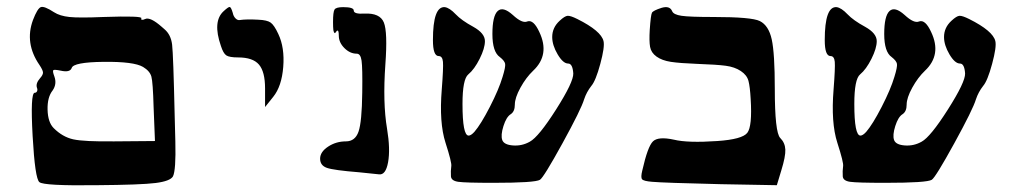

<svg xmlns="http://www.w3.org/2000/svg" viewBox="-20 -776 3009 565"><path d="M432 -461Q430 -534 425.5 -550.5Q421 -567 401 -579Q374 -595 285 -594Q196 -593 191 -576Q186 -562 159 -568Q140 -572 137 -569.5Q134 -567 140 -551Q148 -529 135 -510Q119 -490 120 -453Q121 -416 138 -399Q164 -373 195.5 -366Q227 -359 317 -360L436 -361ZM263 -231Q109 -229 96 -240Q83 -250 76 -376Q69 -502 82 -503Q87 -503 89 -507.5Q91 -512 89 -517Q84 -530 98 -546Q107 -556 106.5 -563Q106 -570 96 -585Q52 -649 77 -717Q90 -751 100 -755Q110 -759 139 -740Q156 -729 184.5 -726Q213 -723 284 -726Q401 -730 396 -722Q394 -718 398 -718Q401 -717 407 -720Q422 -727 456 -697Q459 -694 464 -690Q483 -674 486.5 -644.5Q490 -615 494 -437Q495 -388 496 -359Q498 -275 489 -257Q481 -243 438 -237.5Q395 -232 263 -231Z M760 -516Q760 -565 742 -586Q724 -607 681 -607Q655 -607 646 -613Q637 -619 630 -641Q605 -713 638 -743Q652 -756 656 -755.5Q660 -755 665 -738Q667 -728 673 -722Q679 -716 685 -717Q706 -720 740 -718Q766 -717 776.5 -709.5Q787 -702 799 -676Q818 -636 813.5 -579Q809 -522 784 -491L760 -461Z M1037 -269Q962 -275 942 -282Q922 -289 922 -309Q922 -329 945.5 -344.5Q969 -360 998 -360Q1025 -360 1035 -388.5Q1045 -417 1046 -504Q1047 -577 1044 -597.5Q1041 -618 1030 -618Q1010 -618 993.5 -634.5Q977 -651 977 -671Q977 -690 971 -685Q970 -684 968 -681Q964 -674 961 -687Q960 -696 960 -711Q960 -741 964.5 -748Q969 -755 990 -755Q1021 -755 1021 -745Q1021 -734 1053 -736Q1098 -738 1109.5 -710Q1121 -682 1114 -586Q1106 -474 1119 -397Q1129 -337 1122 -298.5Q1115 -260 1095 -263Q1067 -266 1037 -269Z M1307 -257Q1306 -273 1308 -287Q1310 -297 1291 -356Q1272 -415 1280 -513Q1285 -577 1283.5 -594Q1282 -611 1271 -611Q1254 -611 1254 -658Q1254 -758 1289 -755Q1303 -753 1321 -734Q1338 -716 1373 -697Q1407 -678 1407 -655Q1407 -634 1391.5 -603Q1376 -572 1358 -557Q1341 -543 1341 -470Q1341 -377 1359 -377Q1366 -377 1376 -388Q1395 -410 1421.5 -461.5Q1448 -513 1459 -550Q1468 -579 1466.5 -588Q1465 -597 1451 -608Q1429 -623 1429 -676Q1429 -729 1444.5 -743.5Q1460 -758 1489 -732Q1517 -706 1532 -713Q1550 -719 1567 -682Q1599 -615 1549 -568Q1528 -548 1511.5 -518Q1495 -488 1495 -468Q1495 -448 1483 -440Q1470 -432 1461.5 -405Q1453 -378 1458 -364Q1463 -350 1489.5 -348Q1516 -346 1539 -359Q1565 -373 1616.5 -454Q1668 -535 1667 -560Q1665 -589 1652 -589Q1637 -589 1621 -616Q1605 -643 1605 -667Q1605 -695 1627 -715Q1642 -729 1650.5 -729.5Q1659 -730 1679 -720Q1749 -685 1756 -655Q1760 -638 1746.5 -588Q1733 -538 1720 -523Q1706 -505 1699 -484Q1690 -454 1635 -354Q1580 -254 1569 -247Q1555 -238 1432 -238Q1349 -238 1328.5 -241Q1308 -244 1307 -257Z M1899 -241Q1874 -243 1869.5 -248.5Q1865 -254 1870 -274Q1886 -345 1901.5 -360Q1917 -375 1963 -365Q2004 -355 2091 -361Q2164 -366 2179 -385Q2194 -404 2189 -485Q2187 -521 2182.5 -538Q2178 -555 2160 -567Q2142 -579 2115.5 -582.5Q2089 -586 2032 -588Q1980 -590 1954 -594Q1928 -598 1912 -609.5Q1896 -621 1893 -638Q1890 -655 1892 -688Q1895 -732 1898.5 -738.5Q1902 -745 1927 -753Q1951 -760 1958 -743Q1962 -733 1985.5 -729.5Q2009 -726 2080 -726Q2192 -726 2216 -714Q2242 -701 2251 -660Q2260 -619 2260 -515Q2260 -386 2276 -370Q2290 -356 2291 -336Q2292 -316 2279 -274L2266 -231L2101 -234Q1932 -238 1899 -241Z M2460 -257Q2459 -273 2461 -287Q2463 -297 2444 -356Q2425 -415 2433 -513Q2438 -577 2436.5 -594Q2435 -611 2424 -611Q2407 -611 2407 -658Q2407 -758 2442 -755Q2456 -753 2474 -734Q2491 -716 2526 -697Q2560 -678 2560 -655Q2560 -634 2544.5 -603Q2529 -572 2511 -557Q2494 -543 2494 -470Q2494 -377 2512 -377Q2519 -377 2529 -388Q2548 -410 2574.5 -461.5Q2601 -513 2612 -550Q2621 -579 2619.5 -588Q2618 -597 2604 -608Q2582 -623 2582 -676Q2582 -729 2597.5 -743.5Q2613 -758 2642 -732Q2670 -706 2685 -713Q2703 -719 2720 -682Q2752 -615 2702 -568Q2681 -548 2664.5 -518Q2648 -488 2648 -468Q2648 -448 2636 -440Q2623 -432 2614.5 -405Q2606 -378 2611 -364Q2616 -350 2642.5 -348Q2669 -346 2692 -359Q2718 -373 2769.5 -454Q2821 -535 2820 -560Q2818 -589 2805 -589Q2790 -589 2774 -616Q2758 -643 2758 -667Q2758 -695 2780 -715Q2795 -729 2803.5 -729.5Q2812 -730 2832 -720Q2902 -685 2909 -655Q2913 -638 2899.5 -588Q2886 -538 2873 -523Q2859 -505 2852 -484Q2843 -454 2788 -354Q2733 -254 2722 -247Q2708 -238 2585 -238Q2502 -238 2481.5 -241Q2461 -244 2460 -257Z"/></svg>

Font: Daniel
Style: Regular
Weight: 400
Version: Version 1.1